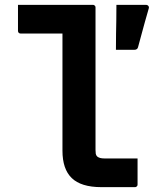

<svg xmlns="http://www.w3.org/2000/svg" viewBox="-20 -770 640 790"><path d="M54 -750Q85 -750 116 -750Q147 -750 178 -750Q209 -750 239 -750Q269 -750 300 -750Q331 -750 362 -750Q366 -750 368 -748.5Q370 -747 371.5 -745Q373 -743 373 -739Q373 -684 373 -625.5Q373 -567 373 -506.5Q373 -446 373 -386Q373 -326 373 -267Q373 -208 373 -153Q373 -144 374 -137.5Q375 -131 380 -126Q385 -122 392 -120Q399 -118 411 -118Q429 -118 449.5 -118Q470 -118 489 -118Q508 -118 527 -118H546Q546 -91 546 -64.5Q546 -38 546 -11Q546 -7 544.5 -5Q543 -3 541 -1.5Q539 0 535 0Q514 0 491 0Q468 0 444 0Q420 0 397 0Q355 0 324.5 -9.5Q294 -19 275 -37.5Q256 -56 246.5 -84Q237 -112 237 -150Q237 -195 237 -243.5Q237 -292 237 -341.5Q237 -391 237 -441Q237 -491 237 -539.5Q237 -588 237 -632H220Q195 -632 169 -632Q143 -632 117 -632Q91 -632 65 -632Q60 -632 57 -635Q54 -638 54 -643Q54 -670 54 -696.5Q54 -723 54 -750ZM532 -565Q513 -565 497.5 -565Q482 -565 457 -565Q457 -604 457.5 -631Q458 -658 458.5 -684.5Q459 -711 459 -750Q479 -750 498 -750Q517 -750 537.5 -750Q558 -750 580 -750Q587 -750 590.5 -745.5Q594 -741 592 -735Q582 -701 576 -679Q570 -657 564 -635Q558 -613 548 -576Q547 -571 543 -568Q539 -565 532 -565Z"/></svg>

Font: RecMonoLinear Nerd Font Mono
Style: Bold
Weight: 700
Monospace: yes
Version: Version 1.085; ttfautohint (v1.8.4.7-5d5b);Nerd Fonts 3.2.1